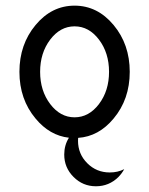

<svg xmlns="http://www.w3.org/2000/svg" viewBox="-20 -479 528 680"><path d="M244.1 -63.5Q294.9 -63.5 330.6 -110.6Q366.2 -157.7 366.2 -224.6Q366.2 -291.5 330.6 -338.6Q294.9 -385.7 244.1 -385.7Q193.4 -385.7 157.7 -338.6Q122.1 -291.5 122.1 -224.6Q122.1 -157.7 157.7 -110.6Q193.4 -63.5 244.1 -63.5ZM319.8 180.7Q273.4 180.7 240.5 147.7Q207.5 114.7 207.5 68.4Q207.5 35.2 224.1 8.8Q155.8 1 106 -59.1Q48.8 -127.4 48.8 -224.6Q48.8 -321.8 106 -390.4Q163.1 -459 244.1 -459Q325.2 -459 382.3 -390.4Q439.5 -321.8 439.5 -224.6Q439.5 -127.4 382.3 -59.1Q329.6 4.4 256.8 9.3Q256.3 14.2 256.3 19.5Q256.3 66.4 289.1 99.1Q321.8 131.8 368.7 131.8Q397 131.8 419.9 120.1Q412.1 134.8 399.4 147.9Q366.2 180.7 319.8 180.7Z"/></svg>

Font: Catrinity
Style: Regular
Weight: 400
Designer: Alexander Lange
Foundry: High-Logic / Made with FontCreator
Version: Version 2.090;May 20, 2024;FontCreator 15.0.0.2974 64-bit